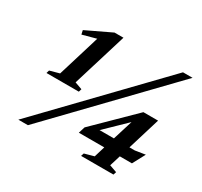

<svg xmlns="http://www.w3.org/2000/svg" viewBox="-141 -857 1095 1043"><g transform="rotate(30 407.0 -335.5)"><path d="M154 -331 234.5 -595 148.5 -571.5 143 -596.5 299 -671H355L251 -331L297 -314.5L291.5 -296H88.5L94 -314.5ZM83 0 729 -670H789L143 0ZM651 -375H743L681 -171.5H714.5L778 -181.5L736 -103H660L639 -35L685.5 -18.5L679.5 0H476.5L482.5 -18.5L542 -35L562.5 -103H403L415.5 -143.5ZM583.5 -171.5 622 -296 493.5 -171.5Z"/></g></svg>

Font: Newsreader 16pt
Style: Bold Italic
Weight: 700
Italic angle: -17°
Designer: Hugues Gentile
Foundry: Production Type
Version: Version 1.003; ttfautohint (v1.8.3)